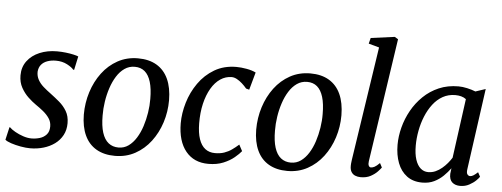

<svg xmlns="http://www.w3.org/2000/svg" viewBox="-52 -960 2911 1113"><g transform="rotate(5 1403.0 -404.0)"><path d="M368.5 -465.5H363Q353.5 -478.5 324.8 -493.8Q296 -509 259 -509Q231.5 -509 209.2 -501Q187 -493 173.8 -477Q160.5 -461 158.5 -436Q158 -410.5 169.8 -389.2Q181.5 -368 201.8 -350.2Q222 -332.5 245.5 -315.5Q271 -296.5 297 -274.5Q323 -252.5 340.2 -223.5Q357.5 -194.5 357.5 -153.5Q357.5 -114 341 -83.5Q324.5 -53 296 -32.2Q267.5 -11.5 231 -0.8Q194.5 10 153.5 10Q129 10 98.2 4.5Q67.5 -1 42 -9.5Q16.5 -18 7 -27L24 -101H27.5Q38.5 -89.5 60.5 -77Q82.5 -64.5 108 -56Q133.5 -47.5 156 -47.5Q181 -47.5 204.5 -54.5Q228 -61.5 243.5 -78.8Q259 -96 259 -126Q259 -152.5 245 -173.2Q231 -194 209.2 -211.8Q187.5 -229.5 164.5 -245Q144 -259 120 -281.5Q96 -304 78.8 -335Q61.5 -366 61.5 -406.5Q61.5 -455 88 -490.2Q114.5 -525.5 159.8 -544.5Q205 -563.5 260.5 -563.5Q286.5 -563.5 312 -560.5Q337.5 -557.5 357.2 -553Q377 -548.5 385.5 -544.5Z M732 -564Q796.5 -564 841 -537.5Q885.5 -511 908.5 -460.5Q931.5 -410 932 -337.5Q932 -270 912 -207.8Q892 -145.5 854.5 -96Q817 -46.5 764.5 -17.8Q712 11 647 11Q583.5 11 538.8 -15Q494 -41 470.8 -91Q447.5 -141 447 -212Q447 -280.5 467 -343.5Q487 -406.5 524.2 -456.2Q561.5 -506 614.2 -535Q667 -564 732 -564ZM717.5 -513.5Q684.5 -513.5 658.2 -495.2Q632 -477 612.8 -446.2Q593.5 -415.5 580.8 -376.8Q568 -338 561.8 -296.5Q555.5 -255 556 -216Q556 -156 568.5 -116.8Q581 -77.5 605.2 -58.2Q629.5 -39 663.5 -39Q696 -39 721.5 -57.2Q747 -75.5 766.2 -106.2Q785.5 -137 798 -175.5Q810.5 -214 817 -255.5Q823.5 -297 823 -335.5Q823 -395 811 -434.5Q799 -474 775.8 -493.8Q752.5 -513.5 717.5 -513.5Z M1190.5 10Q1106.5 10 1059 -48.2Q1011.5 -106.5 1011 -210.5Q1011 -269.5 1029.5 -331.5Q1048 -393.5 1085 -446.2Q1122 -499 1177 -531.5Q1232 -564 1304.5 -564Q1332 -564 1364 -558.2Q1396 -552.5 1418 -541.5L1389.5 -439L1371 -444Q1358.5 -459 1343.5 -472.5Q1328.5 -486 1312.8 -494.5Q1297 -503 1282.5 -503Q1247 -503 1216.5 -482.5Q1186 -462 1163.8 -424Q1141.5 -386 1129.2 -334Q1117 -282 1117.5 -219.5Q1118 -164.5 1130.5 -128Q1143 -91.5 1166.5 -73.5Q1190 -55.5 1223.5 -55.5Q1254 -55.5 1277.2 -63.5Q1300.5 -71.5 1320.5 -85.5Q1340.5 -99.5 1360 -117L1379.5 -80.5Q1366.5 -64 1340.8 -42.5Q1315 -21 1277.5 -5.5Q1240 10 1190.5 10Z M1735 -564Q1799.5 -564 1844 -537.5Q1888.5 -511 1911.5 -460.5Q1934.5 -410 1935 -337.5Q1935 -270 1915 -207.8Q1895 -145.5 1857.5 -96Q1820 -46.5 1767.5 -17.8Q1715 11 1650 11Q1586.5 11 1541.8 -15Q1497 -41 1473.8 -91Q1450.5 -141 1450 -212Q1450 -280.5 1470 -343.5Q1490 -406.5 1527.2 -456.2Q1564.5 -506 1617.2 -535Q1670 -564 1735 -564ZM1720.5 -513.5Q1687.5 -513.5 1661.2 -495.2Q1635 -477 1615.8 -446.2Q1596.5 -415.5 1583.8 -376.8Q1571 -338 1564.8 -296.5Q1558.5 -255 1559 -216Q1559 -156 1571.5 -116.8Q1584 -77.5 1608.2 -58.2Q1632.5 -39 1666.5 -39Q1699 -39 1724.5 -57.2Q1750 -75.5 1769.2 -106.2Q1788.5 -137 1801 -175.5Q1813.5 -214 1820 -255.5Q1826.5 -297 1826 -335.5Q1826 -395 1814 -434.5Q1802 -474 1778.8 -493.8Q1755.5 -513.5 1720.5 -513.5Z M2116.5 -86.5Q2114 -69.5 2118.5 -60.5Q2123 -51.5 2131.5 -51.5Q2141 -51.5 2152.5 -57.5Q2164 -63.5 2182 -81.5L2195 -56.5Q2189.5 -48.5 2174.5 -32.5Q2159.5 -16.5 2135.2 -3.2Q2111 10 2077 10Q2059.5 10 2045 4Q2030.5 -2 2022.2 -15.8Q2014 -29.5 2014.5 -52Q2014.5 -56 2015 -62.8Q2015.5 -69.5 2016.5 -76.2Q2017.5 -83 2018 -88L2118 -748.5L2056.5 -765.5L2065 -799L2203.5 -817.5L2223.5 -805.5Z M2689.5 -91.5Q2686 -68.5 2692.8 -60Q2699.5 -51.5 2708.5 -51.5Q2717.5 -51.5 2728 -58Q2738.5 -64.5 2753 -78L2766.5 -53Q2762.5 -45.5 2747.2 -30.5Q2732 -15.5 2708.5 -2.8Q2685 10 2655.5 10Q2627 10 2609.5 -5.5Q2592 -21 2593 -55L2597 -87.5Q2580 -64 2557 -41.5Q2534 -19 2504 -4.5Q2474 10 2435.5 10Q2381.5 10 2345.5 -17Q2309.5 -44 2291.8 -90.5Q2274 -137 2274 -196Q2274 -245.5 2287.5 -297.5Q2301 -349.5 2327.5 -397Q2354 -444.5 2393 -482.2Q2432 -520 2483 -542Q2534 -564 2597 -564Q2620.5 -564 2648 -557.8Q2675.5 -551.5 2696.5 -543L2755 -562.5ZM2645.5 -494Q2633 -503.5 2617 -507.8Q2601 -512 2583 -512Q2542.5 -512 2510 -493.8Q2477.5 -475.5 2453.2 -443.8Q2429 -412 2412.5 -371.8Q2396 -331.5 2387.8 -287.2Q2379.5 -243 2379.5 -200.5Q2379.5 -152 2390.2 -119.2Q2401 -86.5 2420 -70Q2439 -53.5 2464 -53.5Q2487 -53.5 2507 -62.5Q2527 -71.5 2544 -85.8Q2561 -100 2574.8 -116.5Q2588.5 -133 2598.5 -149Z"/></g></svg>

Font: Merriweather 28pt
Style: Italic
Weight: 400
Italic angle: -7.8°
Version: Version 2.101